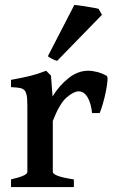

<svg xmlns="http://www.w3.org/2000/svg" viewBox="-20 -754 468 774"><path d="M24.4 0V-30.8Q90.3 -45.9 90.3 -60.5V-327.6Q90.3 -359.9 86.9 -372.6Q83.5 -385.3 79.1 -389.6Q72.8 -396.5 62.3 -398.9Q51.8 -401.4 24.4 -402.8V-432.1Q70.8 -440.4 100.8 -447.8Q130.9 -455.1 166 -468.8L185.5 -449.2L191.9 -365.2Q218.3 -408.7 255.9 -438.7Q293.5 -468.8 335.4 -468.8Q353 -468.8 372.6 -463.6Q392.1 -458.5 410.2 -448.2Q414.6 -445.3 413.1 -427Q411.6 -408.7 406.5 -383.8Q401.4 -358.9 394.5 -335.2Q387.7 -311.5 381.8 -298.3H351.1Q347.2 -337.9 333 -361.8Q318.8 -385.7 296.9 -385.7Q277.3 -385.7 248.8 -361.3Q220.2 -336.9 192.9 -266.6V-60.5Q192.9 -53.2 212.4 -45.4Q231.9 -37.6 277.8 -30.8V0ZM210.4 -508.8Q201.7 -510.3 189.9 -516.6Q178.2 -522.9 172.9 -527.3L279.8 -734.4Q287.6 -733.9 308.1 -730.7Q328.6 -727.5 349.4 -724.1Q370.1 -720.7 377.4 -718.3L391.1 -694.3Z"/></svg>

Font: David Libre Medium
Style: Regular
Weight: 500
Designer: Ismar David, J. Victor Gaultney, Annie Olsen and Meir Sadan
Foundry: Monotype Imaging Inc. & SIL International
Version: Version 1.100; ttfautohint (v1.8.4.7-5d5b)